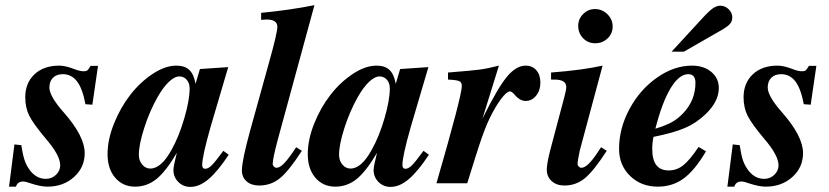

<svg xmlns="http://www.w3.org/2000/svg" viewBox="-20 -712 3220 746"><path d="M360.8 -456.1 338.9 -305.2 312 -307.1Q300.8 -367.7 279.3 -395.8Q257.8 -423.8 224.1 -423.8Q199.7 -423.8 185.8 -409.9Q171.9 -396 171.9 -372.1Q171.9 -337.9 228 -274.9Q309.1 -182.6 309.1 -117.2Q309.1 -61.5 267.6 -24.2Q226.1 13.2 164.1 13.2Q138.7 13.2 101.1 1Q80.1 -6.8 69.8 -6.8Q48.3 -6.8 42 13.2H15.1L36.1 -150.9L63 -147.9Q68.8 -108.4 76.2 -87.6Q83.5 -66.9 98.1 -47.9Q123 -17.1 158.2 -17.1Q181.2 -17.1 197.5 -32.7Q213.9 -48.3 213.9 -69.8Q213.9 -108.4 158.2 -172.9Q109.4 -231 93.8 -262.2Q78.1 -293.5 78.1 -334Q78.1 -389.6 114 -423.3Q149.9 -457 210 -457Q234.4 -457 268.1 -443.8Q290 -435.1 304.2 -435.1Q314.9 -435.1 319.3 -438.5Q323.7 -441.9 332 -456.1Z M847.7 -126 868.7 -110.8Q826.2 -46.4 790.5 -16.1Q754.9 14.2 719.7 14.2Q691.9 14.2 672.9 -4.9Q653.8 -23.9 653.8 -51.8Q653.8 -65.4 667 -118.2Q625 -46.4 588.1 -16.6Q551.3 13.2 504.9 13.2Q457 13.2 427.5 -21.5Q397.9 -56.2 397.9 -112.8Q397.9 -169.4 422.9 -231.7Q447.8 -293.9 486.1 -343.3Q524.4 -392.6 573 -424.8Q621.6 -457 665.5 -457Q697.8 -457 715.6 -440.2Q733.4 -423.3 739.7 -386.2L756.8 -443.8L866.7 -451.2L797.9 -217.8Q765.6 -104.5 765.6 -70.8Q765.6 -56.2 777.8 -56.2Q789.1 -56.2 803.2 -70.3Q817.4 -84.5 847.7 -126ZM679.7 -415Q660.2 -416.5 637 -394.8Q613.8 -373 591.8 -334Q561 -279.3 540.3 -214.6Q519.5 -149.9 519.5 -110.8Q519.5 -87.9 532.5 -72.5Q545.4 -57.1 564 -57.1Q606.9 -57.1 647 -130.9Q675.3 -181.2 696 -252.2Q716.8 -323.2 716.8 -368.2Q716.8 -388.2 706.5 -400.9Q696.3 -413.6 679.7 -415Z M1130.9 -140.1 1152.8 -126Q1102.1 -47.4 1067.4 -19.3Q1032.7 8.8 986.8 8.8Q956.5 8.8 938.2 -7.3Q919.9 -23.4 919.9 -49.8Q919.9 -88.4 952.6 -207L1024.9 -467.8Q1057.6 -584 1057.6 -607.9Q1057.6 -636.2 1015.6 -636.2Q1011.7 -636.2 994.6 -634.8V-662.1Q1103.5 -672.4 1201.7 -691.9L1060.5 -173.8Q1039.6 -96.2 1039.6 -75.2Q1039.6 -69.3 1044.2 -64.7Q1048.8 -60.1 1054.7 -60.1Q1067.4 -60.1 1084.5 -77.9Q1101.6 -95.7 1130.9 -140.1Z M1625.5 -126 1646.5 -110.8Q1604 -46.4 1568.4 -16.1Q1532.7 14.2 1497.6 14.2Q1469.7 14.2 1450.7 -4.9Q1431.6 -23.9 1431.6 -51.8Q1431.6 -65.4 1444.8 -118.2Q1402.8 -46.4 1366 -16.6Q1329.1 13.2 1282.7 13.2Q1234.9 13.2 1205.3 -21.5Q1175.8 -56.2 1175.8 -112.8Q1175.8 -169.4 1200.7 -231.7Q1225.6 -293.9 1263.9 -343.3Q1302.2 -392.6 1350.8 -424.8Q1399.4 -457 1443.4 -457Q1475.6 -457 1493.4 -440.2Q1511.2 -423.3 1517.6 -386.2L1534.7 -443.8L1644.5 -451.2L1575.7 -217.8Q1543.5 -104.5 1543.5 -70.8Q1543.5 -56.2 1555.7 -56.2Q1566.9 -56.2 1581.1 -70.3Q1595.2 -84.5 1625.5 -126ZM1457.5 -415Q1438 -416.5 1414.8 -394.8Q1391.6 -373 1369.6 -334Q1338.9 -279.3 1318.1 -214.6Q1297.4 -149.9 1297.4 -110.8Q1297.4 -87.9 1310.3 -72.5Q1323.2 -57.1 1341.8 -57.1Q1384.8 -57.1 1424.8 -130.9Q1453.1 -181.2 1473.9 -252.2Q1494.6 -323.2 1494.6 -368.2Q1494.6 -388.2 1484.4 -400.9Q1474.1 -413.6 1457.5 -415Z M1720.7 -402.8V-430.2Q1813.5 -437.5 1844.2 -441.7Q1875 -445.8 1918.5 -457L1854.5 -251Q1912.1 -367.7 1948.5 -412.4Q1984.9 -457 2022.5 -457Q2048.3 -457 2064 -439Q2079.6 -420.9 2079.6 -391.1Q2079.6 -360.8 2063 -340.3Q2046.4 -319.8 2022.5 -319.8Q1999.5 -319.8 1978.5 -345.2Q1968.3 -356.9 1961.4 -356.9Q1948.7 -356.9 1926.3 -326.7Q1903.8 -296.4 1881.8 -251Q1862.3 -210 1840.8 -144Q1838.9 -136.2 1834 -122.6Q1829.1 -108.9 1827.6 -103Q1823.2 -88.9 1795.4 0H1675.8Q1774.4 -340.3 1774.4 -377.9Q1774.4 -392.1 1764.4 -396.7Q1754.4 -401.4 1720.7 -402.8Z M2315.4 -140.1 2337.4 -126Q2286.6 -47.4 2252.2 -19.3Q2217.8 8.8 2173.3 8.8Q2142.6 8.8 2123.5 -8.3Q2104.5 -25.4 2104.5 -53.2Q2104.5 -74.2 2116.2 -122.1L2172.4 -334Q2180.2 -362.8 2180.2 -374Q2180.2 -402.8 2134.3 -402.8H2121.1V-430.2Q2242.7 -439.5 2321.3 -457L2232.4 -126Q2224.1 -85.9 2224.1 -75.2Q2224.1 -69.3 2228.8 -64.7Q2233.4 -60.1 2239.3 -60.1Q2262.7 -60.1 2302.2 -120.1ZM2291.5 -676.8Q2319.8 -676.8 2340.1 -656.7Q2360.4 -636.7 2360.4 -608.9Q2360.4 -581.5 2340.6 -562.7Q2320.8 -543.9 2292.5 -543.9Q2264.6 -543.9 2245.6 -563.5Q2226.6 -583 2226.6 -611.8Q2226.6 -638.2 2245.8 -657.5Q2265.1 -676.8 2291.5 -676.8Z M2694.3 -141.1 2723.1 -124Q2679.2 -49.8 2636 -18.3Q2592.8 13.2 2536.1 13.2Q2470.7 13.2 2428 -28.6Q2385.3 -70.3 2385.3 -133.8Q2385.3 -213.4 2426 -288.8Q2466.8 -364.3 2533 -410.6Q2599.1 -457 2668.9 -457Q2714.4 -457 2743.7 -432.6Q2772.9 -408.2 2772.9 -370.1Q2772.9 -316.9 2720.2 -267.1Q2684.6 -233.4 2640.9 -214.6Q2597.2 -195.8 2519 -180.2Q2514.2 -156.2 2514.2 -132.8Q2514.2 -49.8 2578.1 -49.8Q2609.4 -49.8 2634.5 -69.6Q2659.7 -89.4 2694.3 -141.1ZM2526.4 -211.9Q2568.4 -225.1 2591.1 -237.8Q2613.8 -250.5 2634.3 -272Q2682.1 -322.3 2682.1 -390.1Q2682.1 -423.8 2654.3 -423.8Q2618.7 -423.8 2585.7 -369.4Q2552.7 -314.9 2526.4 -211.9ZM2637.2 -511.2H2589.4L2709 -641.1Q2734.9 -669.4 2749.8 -679.7Q2764.6 -689.9 2778.3 -689.9Q2796.9 -689.9 2811 -676.3Q2825.2 -662.6 2825.2 -644Q2825.2 -629.9 2817.1 -620.1Q2809.1 -610.4 2787.1 -597.2Z M3151.9 -456.1 3129.9 -305.2 3103 -307.1Q3091.8 -367.7 3070.3 -395.8Q3048.8 -423.8 3015.1 -423.8Q2990.7 -423.8 2976.8 -409.9Q2962.9 -396 2962.9 -372.1Q2962.9 -337.9 3019 -274.9Q3100.1 -182.6 3100.1 -117.2Q3100.1 -61.5 3058.6 -24.2Q3017.1 13.2 2955.1 13.2Q2929.7 13.2 2892.1 1Q2871.1 -6.8 2860.8 -6.8Q2839.4 -6.8 2833 13.2H2806.2L2827.1 -150.9L2854 -147.9Q2859.9 -108.4 2867.2 -87.6Q2874.5 -66.9 2889.2 -47.9Q2914.1 -17.1 2949.2 -17.1Q2972.2 -17.1 2988.5 -32.7Q3004.9 -48.3 3004.9 -69.8Q3004.9 -108.4 2949.2 -172.9Q2900.4 -231 2884.8 -262.2Q2869.1 -293.5 2869.1 -334Q2869.1 -389.6 2905 -423.3Q2940.9 -457 3001 -457Q3025.4 -457 3059.1 -443.8Q3081.1 -435.1 3095.2 -435.1Q3106 -435.1 3110.4 -438.5Q3114.7 -441.9 3123 -456.1Z"/></svg>

Font: Accordance
Style: Bold-Italic
Weight: 700
Italic angle: -11°
Version: Version 1.2 (build January 31, 2020) Miklal Software Solutio